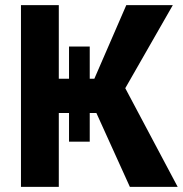

<svg xmlns="http://www.w3.org/2000/svg" viewBox="-20 -731 715 751"><path d="M62 0H210V-289H250V-177H331V-289H357L488 0H675L470 -386L656 -711H474L349 -423H331V-549H250V-423H210V-711H62Z"/></svg>

Font: Aerodynamic
Style: Regular
Weight: 500
Designer: Google
Version: Version 2.000980; 2014